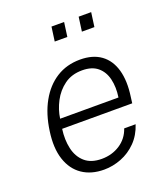

<svg xmlns="http://www.w3.org/2000/svg" viewBox="-135 -818 804 923"><g transform="rotate(-20 267.0 -356.5)"><path d="M239.5 10Q174 10 128.5 -21Q83 -52 63.5 -111Q44 -170 56 -253.5Q67.5 -337.5 101.8 -399Q136 -460.5 188.8 -493.8Q241.5 -527 310 -527Q375 -527 416.5 -496.8Q458 -466.5 474 -410Q490 -353.5 478.5 -274.5L474.5 -243.5H116Q108.5 -189.5 118.8 -143.8Q129 -98 160.5 -70.2Q192 -42.5 246.5 -42.5Q299 -42.5 340 -69.2Q381 -96 397 -143.5H455.5Q439 -92.5 405.2 -58.2Q371.5 -24 328 -7Q284.5 10 239.5 10ZM123.5 -292.5H422Q429.5 -344 419.5 -385.5Q409.5 -427 380.5 -451Q351.5 -475 302 -475Q248.5 -475 211 -447.8Q173.5 -420.5 151.5 -378.5Q129.5 -336.5 123.5 -292.5ZM365 -650 375 -723H439L429 -650ZM226 -650 236 -723H300.5L290.5 -650Z"/></g></svg>

Font: Public Sans Thin ExtraLight
Style: Italic
Weight: 250
Italic angle: -8°
Version: Version 2.001